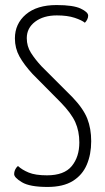

<svg xmlns="http://www.w3.org/2000/svg" viewBox="-20 -730 414 760"><path d="M168 10Q98 10 67 -8.5Q36 -27 36 -41Q36 -49 39.5 -57.5Q43 -66 51 -73Q67 -58 93.5 -47Q120 -36 166 -36Q234 -36 264 -72.5Q294 -109 294 -166Q294 -211 278 -246.5Q262 -282 220 -325L109 -437Q75 -474 57 -506.5Q39 -539 39 -578Q39 -636 82.5 -673Q126 -710 204 -710Q270 -710 299.5 -696Q329 -682 329 -668Q329 -661 325.5 -653.5Q322 -646 316 -640Q304 -650 275.5 -659.5Q247 -669 205 -669Q152 -669 119 -644Q86 -619 86 -579Q86 -547 102.5 -521Q119 -495 144 -468L267 -345Q310 -300 325.5 -260.5Q341 -221 341 -171Q341 -119 323.5 -78Q306 -37 268 -13.5Q230 10 168 10Z"/></svg>

Font: Yanone Kaffeesatz ExtraLight Light
Style: Regular
Weight: 300
Version: Version 2.003